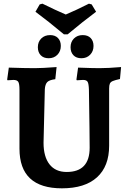

<svg xmlns="http://www.w3.org/2000/svg" viewBox="-20 -1013 697 1045"><path d="M86 -204V-524Q86 -557 79.5 -567.5Q73 -578 53 -578L21 -576L19 -580L28 -645Q116 -642 169 -642Q209 -642 288 -648L281 -582Q249 -578 237.5 -566.5Q226 -555 224 -528L217 -236Q217 -160 249.5 -118.5Q282 -77 343 -77Q468 -77 468 -209Q468 -272 464 -524Q463 -557 457 -567.5Q451 -578 432 -578L398 -576L396 -580L405 -645Q485 -642 521 -642Q569 -642 639 -648L633 -583Q606 -577 594 -572Q582 -567 578 -558Q574 -549 574 -531V-220Q574 -108 508 -48Q442 12 317 12Q86 12 86 -204ZM173 -949 196 -989 211 -993Q286 -956 338 -934Q393 -957 464 -993L479 -989L503 -949Q434 -898 348 -826H328Q242 -898 173 -949ZM186 -756Q186 -785 204.5 -803.5Q223 -822 253 -822Q280 -822 295.5 -806Q311 -790 311 -763Q311 -734 292.5 -715Q274 -696 245 -696Q217 -696 201.5 -712.5Q186 -729 186 -756ZM364 -756Q364 -785 382.5 -803.5Q401 -822 430 -822Q458 -822 473.5 -806Q489 -790 489 -763Q489 -734 470.5 -715Q452 -696 423 -696Q395 -696 379.5 -712.5Q364 -729 364 -756Z"/></svg>

Font: Alegreya
Style: Bold
Weight: 700
Designer: Juan Pablo del Peral
Foundry: Huerta Tipografica
Version: Version 2.008; ttfautohint (v1.8)